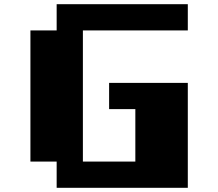

<svg xmlns="http://www.w3.org/2000/svg" viewBox="-20 -895 1040 915"><path d="M250 -875H875V-750H375V-125H625V-375H500V-500H875V0H250V-125H125V-750H250Z"/></svg>

Font: Dogica
Style: Bold
Weight: 700
Monospace: yes
Designer: Roberto Mocci
Version: Version 001.000